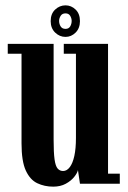

<svg xmlns="http://www.w3.org/2000/svg" viewBox="-20 -687 478 718"><path d="M179 11Q146.5 11 119.5 -1.8Q92.5 -14.5 76.5 -49.2Q60.5 -84 60.5 -151V-486H9V-523H180.5V-164.5Q180.5 -116.5 184 -91.2Q187.5 -66 195.5 -56.8Q203.5 -47.5 216 -47.5Q230 -47.5 241 -62Q252 -76.5 258 -104Q264 -131.5 264 -171V-486H218.5V-523H384V-37.5H428V0H279L271.5 -51Q269 -39.5 257.2 -25Q245.5 -10.5 225.8 0.2Q206 11 179 11ZM225 -549Q203 -549 186.2 -565.2Q169.5 -581.5 169.5 -608Q169.5 -635.5 186.2 -651.2Q203 -667 225 -667Q246.5 -667 262.8 -651.2Q279 -635.5 279 -608Q279 -581.5 262.8 -565.2Q246.5 -549 225 -549ZM225 -579Q237 -579 242.5 -588.2Q248 -597.5 248 -609Q248 -618.5 242.5 -627.8Q237 -637 225 -637Q212.5 -637 206.8 -627.8Q201 -618.5 201 -609Q201 -597.5 206.8 -588.2Q212.5 -579 225 -579Z"/></svg>

Font: Imbue Thin 10pt
Style: Bold
Weight: 700
Version: Version 1.102